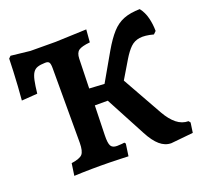

<svg xmlns="http://www.w3.org/2000/svg" viewBox="-117 -786 983 935"><g transform="rotate(-20 374.0 -319.0)"><path d="M119.5 2.8 128.6 -59.8Q172.5 -66.1 185.8 -81Q199.1 -95.9 199.6 -138.9L199.7 -526.5Q199.7 -548.5 194.5 -556.2Q189.3 -563.9 173.6 -563.3Q149.8 -562.8 134.8 -557.9Q119.9 -553 110.9 -539.7Q102 -526.4 96.6 -501.5Q91.3 -476.6 86.7 -435L4.9 -429.2Q8 -463.2 10.4 -501.6Q12.7 -540.1 14.5 -577Q16.2 -613.9 16.8 -642.4L27.6 -653.1L126.8 -642.1L257.4 -641.5L418.1 -647.6L412.8 -582.3Q369 -577.9 353.6 -566.6Q338.2 -555.4 337.2 -525.9L326.6 -131.4Q325.6 -91.4 333.7 -77.2Q341.8 -62.9 365.2 -62.9Q378.4 -62.9 390.2 -64.2Q402 -65.5 403.8 -65.9L409 -59.2L400 3.5Q385.1 3 358.2 2Q331.3 1 303.4 0.5Q275.6 0 257.1 0Q237 0 211.6 0.2Q186.3 0.5 161.7 1.2Q137.1 1.9 119.5 2.8ZM618.2 14.9Q586.3 14.9 559.5 -8.2Q532.6 -31.2 507.9 -78.3L397.8 -285.5H261.5V-376.3L461.4 -364.9L478.2 -398L621.6 -142.6Q644.9 -101.6 672.5 -79.4Q700.2 -57.2 733.4 -57.2L740.6 -47.8L733.2 3.4ZM457.6 -271.7 383.2 -319.2 493 -510.9Q523.1 -562.8 550.6 -593.2Q578.1 -623.7 612.4 -637.1Q646.7 -650.5 696.5 -651.4Q716.2 -626.2 724.5 -592.9Q732.8 -559.6 732.9 -525L719.4 -511.7Q676 -523.4 648 -519.4Q620 -515.4 600.3 -496.4Q580.7 -477.4 560.2 -443.5Z"/></g></svg>

Font: Alegreya
Style: Regular
Weight: 400
Designer: Juan Pablo del Peral
Foundry: Huerta Tipografica
Version: Version 2.009